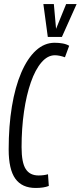

<svg xmlns="http://www.w3.org/2000/svg" viewBox="-20 -922 400 952"><path d="M157 10Q89 10 56 -36Q23 -82 23 -181Q23 -297 39 -394Q55 -491 85.5 -562Q116 -633 158 -671.5Q200 -710 251 -710Q272 -710 291 -706.5Q310 -703 323 -695L302 -638Q274 -648 252 -648Q216 -648 185.5 -612.5Q155 -577 133 -514Q111 -451 99 -368.5Q87 -286 87 -192Q87 -116 107.5 -84Q128 -52 171 -52Q197 -52 218 -58L222 0Q197 10 157 10ZM360 -902 287 -739H217L195 -902H247L258 -779L308 -902Z"/></svg>

Font: Georama ExtraCondensed
Style: Italic
Weight: 400
Width: 2
Italic angle: -9°
Designer: Jean-Baptiste Levee
Foundry: Production Type
Version: Version 1.000